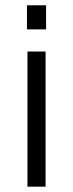

<svg xmlns="http://www.w3.org/2000/svg" viewBox="-20 -700 274 720"><path d="M152.8 -680.2V-589.8H81.1V-680.2ZM150.9 -506.8V0H83V-506.8Z"/></svg>

Font: D-DIN-PRO
Style: Regular
Weight: 400
Designer: Charles Nix
Foundry: Datto Inc.
Version: Version 1.000;hotconv 1.0.109;makeotfexe 2.5.65596